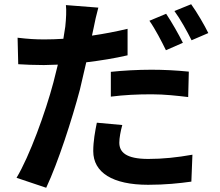

<svg xmlns="http://www.w3.org/2000/svg" viewBox="-20 -823 1040 906"><path d="M503 -484V-367C566 -375 627 -378 696 -378C757 -378 818 -371 868 -365L871 -485C812 -491 752 -494 695 -494C630 -494 559 -490 503 -484ZM557 -233 437 -244C429 -205 420 -157 420 -110C420 -9 511 49 679 49C759 49 826 42 883 34L888 -93C816 -80 747 -73 680 -73C573 -73 543 -106 543 -150C543 -172 549 -204 557 -233ZM764 -758 685 -725C712 -687 743 -627 763 -586L843 -621C825 -658 789 -721 764 -758ZM882 -803 803 -771C831 -733 863 -675 884 -633L963 -667C946 -702 909 -766 882 -803ZM189 -637C147 -637 114 -639 63 -645L66 -520C101 -518 138 -516 187 -516L253 -518L232 -434C195 -294 119 -85 58 16L198 63C254 -56 320 -260 357 -400L387 -529C454 -537 522 -548 582 -562V-687C527 -674 470 -663 414 -655L422 -692C426 -714 436 -759 444 -787L291 -799C294 -775 292 -734 288 -697L279 -640C248 -638 218 -637 189 -637Z"/></svg>

Font: Noto Sans Mono CJK TC
Style: Bold
Weight: 700
Designer: Ryoko NISHIZUKA 西塚涼子 (kana, bopomofo & ideographs); Paul D. Hunt (Latin, Greek & Cyrillic); Sandoll Communications 산돌커뮤니
Foundry: Adobe
Version: Version 2.004;hotconv 1.0.118;makeotfexe 2.5.65603